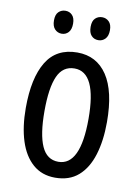

<svg xmlns="http://www.w3.org/2000/svg" viewBox="-83 -774 611 841"><g transform="rotate(10 222.5 -354.0)"><path d="M403 -269Q403 -186 383.5 -123Q364 -60 324 -25Q284 10 221 10Q162 10 122 -25Q82 -60 62 -122.5Q42 -185 42 -269Q42 -402 86 -474.5Q130 -547 223 -547Q309 -547 356 -476.5Q403 -406 403 -269ZM125 -269Q125 -166 148.5 -113.5Q172 -61 223 -61Q321 -61 321 -269Q321 -476 223 -476Q171 -476 148 -424.5Q125 -373 125 -269ZM97 -668Q97 -694 109.5 -706Q122 -718 140 -718Q158 -718 170 -705.5Q182 -693 182 -668Q182 -642 170 -629Q158 -616 140 -616Q122 -616 109.5 -629Q97 -642 97 -668ZM260 -668Q260 -694 272.5 -706Q285 -718 303 -718Q321 -718 333.5 -705.5Q346 -693 346 -668Q346 -642 333.5 -629Q321 -616 303 -616Q284 -616 272 -629Q260 -642 260 -668Z"/></g></svg>

Font: Noto Sans Thai ExtCond
Style: Regular
Weight: 400
Width: 2
Designer: Monotype Design Team
Foundry: Monotype Imaging Inc.
Version: Version 2.002; ttfautohint (v1.8.4.7-5d5b)